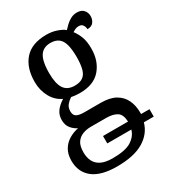

<svg xmlns="http://www.w3.org/2000/svg" viewBox="-195 -668 901 1009"><g transform="rotate(-30 255.5 -163.5)"><path d="M214 240Q117 240 68.5 201.5Q20 163 20 94Q20 55 36 28Q52 1 78.5 -15Q105 -31 136 -37Q116 -46 99.5 -65.5Q83 -85 83 -117Q83 -147 99 -169Q115 -191 145 -210Q105 -228 82.5 -269.5Q60 -311 60 -361Q60 -447 104 -496.5Q148 -546 237 -546Q270 -546 299 -536Q328 -526 343 -513Q352 -523 365 -535.5Q378 -548 395.5 -557.5Q413 -567 434 -567Q461 -567 474.5 -551.5Q488 -536 488 -515Q488 -494 476.5 -478.5Q465 -463 439 -463Q439 -476 431.5 -488Q424 -500 407 -500Q395 -500 386 -496Q377 -492 368 -486Q384 -465 395 -437Q406 -409 406 -365Q406 -290 364 -241Q322 -192 237 -192Q225 -192 209.5 -193.5Q194 -195 186 -197Q170 -187 157.5 -172Q145 -157 145 -134Q145 -109 161 -101Q177 -93 204 -93H306Q361 -93 394.5 -74Q428 -55 444 -21.5Q460 12 460 55Q460 57 460 59Q460 61 460 64H511V109H451Q434 170 375.5 205Q317 240 214 240ZM216 191Q293 191 329 168Q365 145 375 109H229V64H381Q379 20 355.5 5Q332 -10 289 -10H197Q172 -10 149 -1.5Q126 7 111.5 27.5Q97 48 97 88Q97 117 108 140.5Q119 164 145 177.5Q171 191 216 191ZM234 -239Q265 -239 283.5 -252Q302 -265 309.5 -293.5Q317 -322 317 -365Q317 -410 309 -440Q301 -470 282.5 -484Q264 -498 233 -498Q204 -498 185 -483.5Q166 -469 157.5 -439Q149 -409 149 -364Q149 -300 169 -269.5Q189 -239 234 -239Z"/></g></svg>

Font: Noto Serif SemiCondensed
Style: Regular
Weight: 400
Width: 4
Designer: Monotype Design Team
Foundry: Monotype Imaging Inc.
Version: Version 2.013